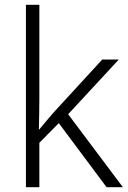

<svg xmlns="http://www.w3.org/2000/svg" viewBox="-20 -780 534 800"><path d="M144 -374V-760H88V0H144V-185L225 -267L424 0H492L264 -304L475 -532H406L204 -312C184 -290 161 -261 143 -240H142C143 -284 144 -332 144 -374Z"/></svg>

Font: Noto Sans Telugu Light
Style: Regular
Weight: 300
Designer: Jelle Bosma - Monotype Design Team
Foundry: Monotype Imaging Inc.
Version: Version 2.005